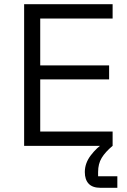

<svg xmlns="http://www.w3.org/2000/svg" viewBox="-20 -695 607 915"><path d="M516.7 0H95V-675H516.7V-606.7H171.7V-383.3H500V-316.7H171.7V-68.3H516.7ZM459.2 200Q420.8 200 402.5 180.4Q384.2 160.8 384.2 125Q384.2 82.5 412.9 45Q441.7 7.5 475 -13.3L516.7 0Q481.7 29.2 464.6 57.5Q447.5 85.8 447.5 125V145H539.2V200Z"/></svg>

Font: Funnel Sans Light
Style: Regular
Weight: 300
Designer: NORD ID, Kristian Moeller
Foundry: Dicotype
Version: Version 1.000